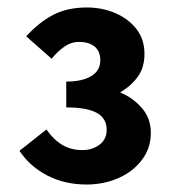

<svg xmlns="http://www.w3.org/2000/svg" viewBox="-20 -908 468 513"><path d="M211 -415Q154 -415 107.5 -438.5Q61 -462 32 -505L104 -562Q124 -534 147 -520.5Q170 -507 200 -507Q227 -507 246 -521.5Q265 -536 265 -561Q265 -592 238.5 -606.5Q212 -621 157 -621V-690Q199 -690 223.5 -704.5Q248 -719 248 -747Q248 -771 233 -783.5Q218 -796 191 -796Q170 -796 151.5 -783Q133 -770 118 -751L50 -811Q86 -850 123.5 -869Q161 -888 212 -888Q253 -888 288 -873Q323 -858 344.5 -830.5Q366 -803 366 -764Q366 -728 348.5 -703.5Q331 -679 301 -661Q335 -647 359 -619.5Q383 -592 383 -553Q383 -512 359 -480.5Q335 -449 296 -432Q257 -415 211 -415Z"/></svg>

Font: Noto Sans TC Thin ExtraBold
Style: Regular
Weight: 800
Version: Version 2.004-H2;hotconv 1.0.118;makeotfexe 2.5.65603